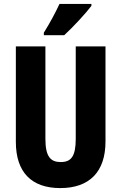

<svg xmlns="http://www.w3.org/2000/svg" viewBox="-20 -951 619 981"><path d="M447 -921V-931H284C263 -886 237 -837 204 -784V-771H308C356 -815 420 -885 447 -921ZM519 -228V-714H367V-242C367 -151 343 -123 290 -123C239 -123 212 -150 212 -241V-714H61V-226C61 -70 142 10 288 10C438 10 519 -74 519 -228Z"/></svg>

Font: Noto Sans Gurmukhi UI ExtraCondensed ExtraBold
Style: Regular
Weight: 800
Width: 2
Designer: Jelle Bosma - Monotype Design Team
Foundry: Monotype Imaging Inc.
Version: Version 2.004